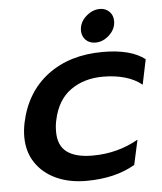

<svg xmlns="http://www.w3.org/2000/svg" viewBox="-50 -712 649 771"><g transform="rotate(-5 274.0 -326.5)"><path d="M298 -588Q298 -620 324 -644Q350 -668 381 -668Q404 -668 419 -653Q434 -638 434 -615Q434 -583 408.5 -559Q383 -535 352 -535Q328 -535 313 -550Q298 -565 298 -588ZM34 -183Q34 -209 40 -239Q66 -361 155 -428Q244 -495 378 -495Q490 -495 547 -451L526 -350Q498 -373 458 -384.5Q418 -396 370 -396Q293 -396 239 -357.5Q185 -319 168 -239Q163 -218 163 -192Q163 -136 198 -110Q233 -84 301 -84Q402 -84 486 -132L464 -32Q384 15 267 15Q199 15 146.5 -9Q94 -33 64 -77.5Q34 -122 34 -183Z"/></g></svg>

Font: Prompt Medium
Style: Italic
Weight: 500
Italic angle: -12°
Designer: Katatrad Team
Foundry: CadsonDemak
Version: Version 1.001